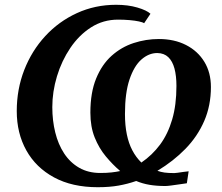

<svg xmlns="http://www.w3.org/2000/svg" viewBox="-20 -771 928 802"><path d="M388 11Q281.5 11 205.8 -30Q130 -71 90 -142.8Q50 -214.5 50 -307Q50 -398 81.2 -478.5Q112.5 -559 169 -620.2Q225.5 -681.5 301.2 -716.2Q377 -751 465 -751Q515 -751 554 -739.5Q593 -728 608.5 -713.5L582 -674Q576.5 -678 560.2 -681.5Q544 -685 521 -687Q498 -689 473 -689Q411 -689 360.5 -656.8Q310 -624.5 273.8 -570.8Q237.5 -517 218 -452.5Q198.5 -388 198.5 -323.5Q198.5 -267.5 210.8 -217.8Q223 -168 248 -130Q273 -92 310.8 -70.2Q348.5 -48.5 399 -48.5Q426 -48.5 446 -50.8Q466 -53 482 -56.5Q450.5 -83.5 422 -117.8Q393.5 -152 375.5 -196.8Q357.5 -241.5 357.5 -300.5Q357.5 -384 381.5 -442.8Q405.5 -501.5 446.2 -538Q487 -574.5 538.2 -591.2Q589.5 -608 643.5 -608Q708 -608 757 -583Q806 -558 833.5 -513Q861 -468 861 -407.5Q861 -330 833 -265.5Q805 -201 754.5 -149.2Q704 -97.5 637.5 -57.5Q651.5 -52.5 667.5 -50.2Q683.5 -48 708.5 -48Q712.5 -48 722.8 -49.5Q733 -51 745.5 -52.8Q758 -54.5 768 -55.5L760.5 -5.5Q747.5 -3.5 729.5 -1Q711.5 1.5 695.2 3.8Q679 6 671 6Q634 6 604.5 1Q575 -4 549 -15Q513 -2.5 475.2 4.2Q437.5 11 388 11ZM570.5 -92Q616 -123 648.8 -167.2Q681.5 -211.5 699.2 -272Q717 -332.5 717 -412Q717 -454 708.8 -484.8Q700.5 -515.5 683 -532.2Q665.5 -549 637 -549.5Q601.5 -549.5 570.8 -522.5Q540 -495.5 521 -439.2Q502 -383 502 -295Q502 -247 509.8 -209.5Q517.5 -172 532.8 -143Q548 -114 570.5 -92Z"/></svg>

Font: Merriweather 24pt ExtraBold
Style: Italic
Weight: 800
Italic angle: -7.8°
Version: Version 2.101